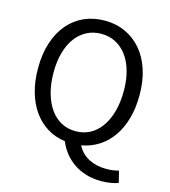

<svg xmlns="http://www.w3.org/2000/svg" viewBox="-121 -764 906 1025"><g transform="rotate(15 332.0 -251.5)"><path d="M332 -57Q376 -57 411.5 -76Q447 -95 472.5 -131Q498 -167 512 -217.5Q526 -268 526 -331Q526 -392 512 -441Q498 -490 472.5 -524Q447 -558 411.5 -576.5Q376 -595 332 -595Q288 -595 252.5 -576.5Q217 -558 191.5 -524Q166 -490 152 -441Q138 -392 138 -331Q138 -268 152 -217.5Q166 -167 191.5 -131Q217 -95 252.5 -76Q288 -57 332 -57ZM533 165Q488 165 449.5 153.5Q411 142 380.5 121Q350 100 327.5 71.5Q305 43 291 9Q237 2 193 -25Q149 -52 117.5 -96Q86 -140 69 -199.5Q52 -259 52 -331Q52 -410 72.5 -472.5Q93 -535 130 -578.5Q167 -622 218.5 -645Q270 -668 332 -668Q394 -668 445.5 -644.5Q497 -621 534.5 -577.5Q572 -534 592.5 -471.5Q613 -409 613 -331Q613 -260 596.5 -201.5Q580 -143 549.5 -99.5Q519 -56 476 -28.5Q433 -1 381 8Q404 52 446 73.5Q488 95 542 95Q564 95 580.5 92.5Q597 90 611 86L627 150Q612 156 587 160.5Q562 165 533 165Z"/></g></svg>

Font: CV Source Sans
Style: Regular
Weight: 400
Designer: Paul D. Hunt
Foundry: Adobe Systems Incorporated
Version: Version 3.001